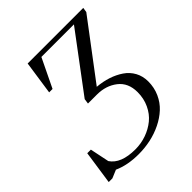

<svg xmlns="http://www.w3.org/2000/svg" viewBox="-197 -825 955 955"><g transform="rotate(-45 280.5 -347.0)"><path d="M22.9 0 48.8 -176.8H74.2L95.2 -75.2Q131.3 -21 231.9 -21Q272.5 -21 309.8 -34.2Q347.2 -47.4 376.5 -71.3Q405.8 -95.2 423.3 -132.6Q440.9 -169.9 440.9 -214.8Q440.9 -280.3 396.5 -314.7Q352.1 -349.1 289.1 -349.1H226.1L230 -376L455.1 -676.8H226.1L152.8 -524.9H128.9L154.8 -702.1H545.9L542 -676.8L315.9 -377Q356.4 -373.5 391.4 -362.1Q426.3 -350.6 454.8 -331.3Q483.4 -312 499.8 -282Q516.1 -252 516.1 -214.8Q516.1 -171.9 499.5 -135Q482.9 -98.1 454.8 -72.3Q426.8 -46.4 389.4 -28.1Q352.1 -9.8 310.8 -1Q269.5 7.8 227.1 7.8Q148.9 7.8 91.8 -18.1L48.8 0Z"/></g></svg>

Font: Dihjauti
Style: Italic
Weight: 400
Italic angle: -9°
Designer: T. Christopher White
Version: Version 3.0.0